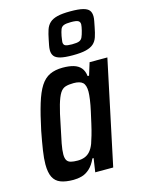

<svg xmlns="http://www.w3.org/2000/svg" viewBox="-117 -833 667 908"><g transform="rotate(-15 216.0 -379.0)"><path d="M128 8Q90 8 65.5 -1.5Q41 -11 29.5 -34Q18 -57 18 -97Q18 -125 24 -164.5Q30 -204 40 -256Q56 -332 71.5 -383Q87 -434 106 -463.5Q125 -493 151.5 -505.5Q178 -518 215 -518Q246 -518 268 -511.5Q290 -505 303 -490Q316 -475 319 -449H326L345 -510H432L324 0H236L246 -67H240Q226 -36 207.5 -19.5Q189 -3 169 2.5Q149 8 128 8ZM171 -75Q190 -75 205.5 -81Q221 -87 232.5 -100.5Q244 -114 252 -135Q257 -149 264 -173Q271 -197 277.5 -226Q284 -255 290.5 -284Q297 -313 300.5 -338Q304 -363 304 -377Q304 -409 290.5 -421.5Q277 -434 246 -434Q222 -434 206 -429Q190 -424 179 -406.5Q168 -389 157.5 -353Q147 -317 135 -255Q124 -205 118 -173Q112 -141 112 -121Q112 -102 118 -92Q124 -82 137 -78.5Q150 -75 171 -75ZM277 -562Q238 -562 216.5 -567.5Q195 -573 186.5 -584.5Q178 -596 178 -613Q178 -624 180.5 -636.5Q183 -649 186 -664Q191 -690 197.5 -709.5Q204 -729 217.5 -741.5Q231 -754 255 -760Q279 -766 319 -766Q359 -766 380.5 -760.5Q402 -755 410.5 -744Q419 -733 419 -714Q419 -705 416.5 -692Q414 -679 411 -664Q406 -637 399.5 -617.5Q393 -598 379.5 -586Q366 -574 342 -568Q318 -562 277 -562ZM287 -613Q312 -613 322.5 -617.5Q333 -622 338 -633Q343 -644 348 -664Q350 -673 351.5 -680.5Q353 -688 353 -693Q353 -706 343.5 -711Q334 -716 309 -716Q285 -716 273.5 -711.5Q262 -707 257.5 -695.5Q253 -684 249 -664Q248 -655 246.5 -647.5Q245 -640 245 -635Q245 -622 254 -617.5Q263 -613 287 -613Z"/></g></svg>

Font: Saira Condensed Medium
Style: Italic
Weight: 500
Width: 3
Italic angle: -12°
Designer: Hector Gatti with collaboration of the Omnibus-Type team
Foundry: Omnibus-Type
Version: Version 1.101